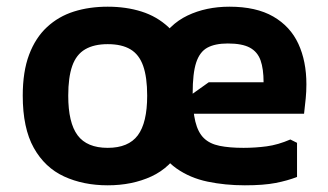

<svg xmlns="http://www.w3.org/2000/svg" viewBox="-20 -542 982 574"><path d="M302 12Q229 12 171.5 -14.5Q114 -41 81 -100Q48 -159 48 -256Q48 -328 67 -378.5Q86 -429 120.5 -461Q155 -493 201 -507.5Q247 -522 302 -522Q357 -522 403 -507.5Q449 -493 483.5 -461Q518 -429 537 -378.5Q556 -328 556 -256Q556 -159 523 -100Q490 -41 432.5 -14.5Q375 12 302 12ZM302 -100Q364 -100 392 -137.5Q420 -175 420 -256Q420 -311 408 -345Q396 -379 370 -394.5Q344 -410 302 -410Q261 -410 234.5 -394.5Q208 -379 196 -345Q184 -311 184 -256Q184 -175 212 -137.5Q240 -100 302 -100ZM420 -254Q420 -352 452.5 -410.5Q485 -469 540.5 -495.5Q596 -522 666 -522Q746 -522 797 -492.5Q848 -463 872 -411Q896 -359 896 -290Q896 -268 894 -248Q892 -228 889 -202H514V-232L604 -296H768Q768 -336 759 -361.5Q750 -387 727 -399.5Q704 -412 661 -412Q623 -412 600 -399.5Q577 -387 566.5 -355Q556 -323 556 -263Q556 -211 564 -178.5Q572 -146 589.5 -129Q607 -112 636.5 -106Q666 -100 708 -100Q743 -100 777 -104.5Q811 -109 848 -125L868 -115V-13Q840 -2 804 5Q768 12 712 12Q653 12 600.5 1Q548 -10 507.5 -38.5Q467 -67 443.5 -119.5Q420 -172 420 -254Z"/></svg>

Font: AR One Sans
Style: Bold
Weight: 700
Designer: Niteesh Yadav
Foundry: Niteesh Yadav
Version: Version 1.001;gftools[0.9.33]